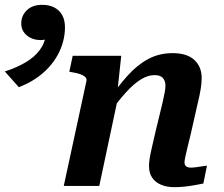

<svg xmlns="http://www.w3.org/2000/svg" viewBox="-228 -770 927 795"><path d="M36 0H183L265 -386L258 -390L274 -539H73L59 -473L70 -471Q90 -468 104 -463Q118 -458 125 -451Q132 -444 130 -435ZM562 -216 592 -348Q599 -377 603 -401.5Q607 -426 607 -447Q607 -494 576.5 -522Q546 -550 487 -550Q431 -550 385.5 -525.5Q340 -501 300 -456.5Q260 -412 221 -354L229 -307Q264 -355 295 -389Q326 -423 355 -441Q384 -459 412 -459Q436 -459 446.5 -447Q457 -435 457 -416Q457 -403 454 -388Q451 -373 446 -349L416 -225Q406 -182 400 -155.5Q394 -129 391.5 -112.5Q389 -96 389 -82Q389 -54 402 -34.5Q415 -15 439 -5Q463 5 494 5Q517 5 538.5 2.5Q560 0 579 -3.5Q598 -7 614 -10L629 -84Q621 -83 610 -81.5Q599 -80 586.5 -78Q574 -76 562 -76Q549 -76 542.5 -81.5Q536 -87 536 -98Q536 -105 539 -119Q542 -133 547.5 -156.5Q553 -180 562 -216ZM41 -657Q41 -628 33.5 -599Q26 -570 11 -542.5Q-4 -515 -27 -490Q-50 -465 -80.5 -444.5Q-111 -424 -150 -409L-208 -474Q-159 -490 -122.5 -511.5Q-86 -533 -64 -562Q-42 -591 -38 -628L-24 -616Q-32 -609 -40.5 -606.5Q-49 -604 -59 -604Q-93 -604 -116.5 -623Q-140 -642 -140 -673Q-140 -705 -117 -727.5Q-94 -750 -53 -750Q-24 -750 -3 -739Q18 -728 29.5 -707.5Q41 -687 41 -657Z"/></svg>

Font: Roboto Serif SemiBold
Style: Italic
Weight: 600
Italic angle: -10°
Version: Version 1.007